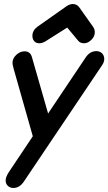

<svg xmlns="http://www.w3.org/2000/svg" viewBox="-20 -749 538 954"><path d="M175 -534Q159 -534 150 -544.5Q141 -555 141 -571Q141 -598 167 -617L309 -717Q326 -729 342 -729Q363 -729 375 -711L443 -615Q451 -603 451 -588Q451 -568 434 -551Q417 -534 398 -534Q379 -534 369 -546L314 -612L205 -543Q189 -534 175 -534ZM46 185Q30 185 19 174.5Q8 164 8 147Q8 131 24 106L143 -72L49 -403Q42 -428 42 -436Q42 -459 61 -476.5Q80 -494 102 -494Q131 -494 139 -464L219 -185L406 -464Q427 -495 459 -495Q476 -495 487 -484Q498 -473 498 -456Q498 -441 488 -426L98 154Q77 185 46 185Z"/></svg>

Font: Comic Neue
Style: Bold Italic
Weight: 700
Italic angle: -12°
Designer: Craig Rozynski
Foundry: Craig Rozynski
Version: Version 2.003